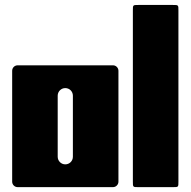

<svg xmlns="http://www.w3.org/2000/svg" viewBox="-20 -769 783 789"><path d="M444.2 -500.6H52.5C40 -500.6 30 -490.5 30 -478.2V-22.5C30 -10.1 40 0 52.5 0H444.2C456.6 0 466.7 -10.1 466.7 -22.5V-478.2C466.7 -490.5 456.6 -500.6 444.2 -500.6ZM279.5 -124.8C279.5 -107.5 265.6 -93.6 248.3 -93.6C239.7 -93.6 231.9 -97.1 226.3 -102.7C220.6 -108.4 217.1 -116.2 217.1 -124.8V-375.8C217.1 -393.1 231.1 -407 248.3 -407C257 -407 264.8 -403.5 270.4 -397.9C276 -392.2 279.5 -384.5 279.5 -375.8Z M526 -726.1V-22.5C526 0 526 0 548.5 0H690.7C713.2 0 713.2 0 713.2 -22.5V-726.1C713.2 -748.6 713.2 -748.6 690.7 -748.6H548.5C526 -748.6 526 -748.6 526 -726.1Z"/></svg>

Font: Gridlock
Style: Regular
Weight: 400
Designer: Abhik Krishna Ghosh
Version: Version 001.000